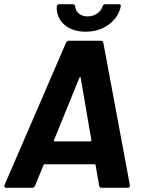

<svg xmlns="http://www.w3.org/2000/svg" viewBox="-26 -894 689 914"><path d="M446 -10 429 -108Q429 -112 425 -112H186Q183 -112 181 -108L141 -10Q136 0 127 0H4Q-2 0 -4.5 -3.5Q-7 -7 -4 -14L288 -690Q293 -700 302 -700H455Q464 -700 466 -690L592 -14V-10Q592 0 581 0H458Q449 0 446 -10ZM234 -221H404Q406 -221 408 -222.5Q410 -224 409 -227L358 -524Q358 -528 356 -527.5Q354 -527 352 -524L231 -227Q228 -221 234 -221ZM244 -858Q244 -874 256 -874H321Q330 -874 332 -863Q334 -842 350 -829Q366 -816 391 -816Q416 -816 435.5 -829Q455 -842 462 -863Q465 -874 475 -874H540Q545 -874 547.5 -871Q550 -868 549 -864Q538 -811 491.5 -777Q445 -743 382 -743Q320 -743 282 -775Q244 -807 244 -858Z"/></svg>

Font: Barlow
Style: Bold Italic
Weight: 700
Italic angle: -7°
Designer: Jeremy Tribby
Foundry: Tribby Type
Version: Version 1.422